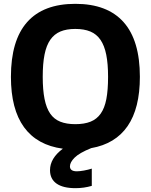

<svg xmlns="http://www.w3.org/2000/svg" viewBox="-20 -770 786 1002"><path d="M374 212Q309 212 275 188Q241 164 241 118Q241 56 308 6Q174 -12 105.5 -106Q37 -200 37 -369Q37 -559 121.5 -654.5Q206 -750 373 -750Q540 -750 625 -654.5Q710 -559 710 -369Q710 -205 646 -112Q582 -19 456 3Q394 28 369.5 52.5Q345 77 345 98Q345 124 381 124Q396 124 418 120Q440 116 459 110V200Q418 212 374 212ZM373 -122Q420 -122 452.5 -135Q485 -148 505.5 -177Q526 -206 535 -253Q544 -300 544 -369Q544 -437 534.5 -484.5Q525 -532 504.5 -562Q484 -592 451.5 -605.5Q419 -619 373 -619Q327 -619 295 -605.5Q263 -592 242.5 -562.5Q222 -533 212.5 -485.5Q203 -438 203 -369Q203 -301 212.5 -253.5Q222 -206 242 -177Q262 -148 294.5 -135Q327 -122 373 -122Z"/></svg>

Font: Encode Sans Narrow
Style: Bold
Weight: 700
Designer: Pablo Impallari, Andres Torresi
Foundry: Pablo Impallari, Andres Torresi
Version: Version 1.000; ttfautohint (v1.00) -l 8 -r 50 -G 200 -x 14 -